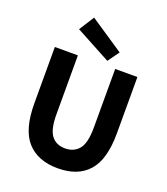

<svg xmlns="http://www.w3.org/2000/svg" viewBox="-165 -1034 1013 1162"><g transform="rotate(20 342.0 -453.5)"><path d="M342.8 12.2Q213.9 12.2 145 -64.5Q76.2 -141.1 76.2 -310.1V-671.9H224.6V-294.4Q224.6 -194.8 255.6 -155.5Q286.6 -116.2 342.8 -116.2Q400.4 -116.2 432.6 -155.5Q464.8 -194.8 464.8 -294.4V-671.9H607.9V-310.1Q607.9 -141.1 540 -64.5Q472.2 12.2 342.8 12.2ZM403.3 -701.7 177.2 -823.2 238.8 -920.4 456.1 -774.9Z"/></g></svg>

Font: Akatab Black
Style: Regular
Weight: 900
Designer: SIL Global
Foundry: SIL Global
Version: Version 4.000